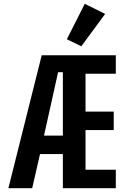

<svg xmlns="http://www.w3.org/2000/svg" viewBox="-20 -988 680 1008"><path d="M310 -179H190L149 0H24L199 -698H588V-601H429V-402H577V-305H429V-97H588V0H310ZM310 -276V-609H285L211 -276ZM407 -745 331 -782 425 -968 532 -915Z"/></svg>

Font: Writer SemiBold
Style: Regular
Weight: 600
Monospace: yes
Designer: Mike Abbink, Paul van der Laan, Pieter van Rosmalen
Foundry: Bold Monday
Version: Version 2.001 2020